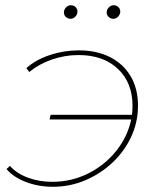

<svg xmlns="http://www.w3.org/2000/svg" viewBox="-20 -713 604 736"><path d="M170 -255 174 -273H486Q488 -290 488 -307Q488 -396 432 -449Q376 -502 281 -502Q229 -502 179.5 -485Q130 -468 92 -437L81 -452Q117 -484 171 -502Q225 -520 282 -520Q351 -520 402 -494Q453 -468 481 -420.5Q509 -373 509 -308Q509 -245 483 -189Q457 -133 411.5 -90Q366 -47 307 -22Q248 3 183 3Q127 3 79 -15.5Q31 -34 5 -65L18 -77Q44 -48 87 -32Q130 -16 180 -16Q254 -16 318 -48Q382 -80 425.5 -134.5Q469 -189 483 -255ZM250 -641Q240 -641 232.5 -648Q225 -655 225 -665Q225 -676 233 -684.5Q241 -693 252 -693Q262 -693 269.5 -686Q277 -679 277 -669Q277 -658 269 -649.5Q261 -641 250 -641ZM414 -641Q404 -641 396.5 -648Q389 -655 389 -665Q389 -676 397 -684.5Q405 -693 416 -693Q426 -693 433.5 -686Q441 -679 441 -669Q441 -658 433 -649.5Q425 -641 414 -641Z"/></svg>

Font: Montserrat Thin
Style: Italic
Weight: 100
Italic angle: -11.3°
Designer: Julieta Ulanovsky
Foundry: Julieta Ulanovsky
Version: Version 9.000; ttfautohint (v1.8.4.7-5d5b)